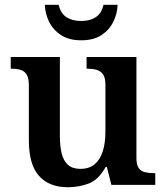

<svg xmlns="http://www.w3.org/2000/svg" viewBox="-20 -775 695 805"><path d="M264 10Q186 10 143.5 -37.5Q101 -85 101 -187V-417Q101 -447 92 -462Q83 -477 66.5 -482Q50 -487 27 -487H25V-536H231V-207Q231 -163 238.5 -132Q246 -101 265 -84Q284 -67 317 -67Q354 -67 377 -86.5Q400 -106 411 -141Q422 -176 422 -223V-420Q422 -450 411.5 -464Q401 -478 384 -482.5Q367 -487 346 -487H343V-536H552V-113Q552 -84 561.5 -70.5Q571 -57 588 -53Q605 -49 625 -49H631V0H447L428 -75H423Q393 -21 352 -5.5Q311 10 264 10ZM320 -606Q270 -606 236.5 -627.5Q203 -649 186 -683.5Q169 -718 168 -755H226Q234 -719 258.5 -703Q283 -687 320 -687Q357 -687 381.5 -703Q406 -719 414 -755H473Q472 -718 455 -683.5Q438 -649 405 -627.5Q372 -606 320 -606Z"/></svg>

Font: Noto Serif Armenian SemiBold
Style: Regular
Weight: 600
Version: Version 2.007